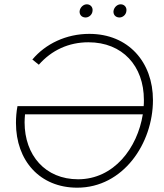

<svg xmlns="http://www.w3.org/2000/svg" viewBox="-20 -864 762 890"><path d="M646 -372H61C56 -346 54 -319 54 -294C54 -119 165 6 338 6C551 6 689 -199 689 -400C689 -576 575 -707 394 -707C287 -707 191 -661 130 -588L160 -564C219 -631 298 -668 390 -668C548 -668 647 -558 647 -401C647 -391 647 -382 646 -372ZM375 -783C392 -782 408 -796 409 -814C411 -829 401 -843 384 -844C367 -845 351 -830 349 -812C348 -796 358 -784 375 -783ZM532 -783C549 -782 565 -796 566 -814C568 -829 558 -843 541 -844C524 -845 508 -830 506 -812C505 -796 515 -784 532 -783ZM94 -297C94 -309 95 -321 96 -334H642C617 -178 508 -33 342 -33C190 -33 94 -144 94 -297Z"/></svg>

Font: Fixel Display ExtraLight
Style: Italic
Weight: 200
Italic angle: -10°
Designer: AlfaBravo + MacPaw
Foundry: Kyrylo Tkachov, Marchela Mozhyna, Serhii Makarenko, Maria Weinstein, Zakhar Kryvoshyya
Version: Version 1.210;Glyphs 3.2 (3217)